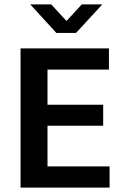

<svg xmlns="http://www.w3.org/2000/svg" viewBox="-20 -849 552 869"><path d="M73 -630H473V-534H195V-375H447V-280H195V-96H476V0H73ZM324 -700H235L117 -829H212L281 -754L350 -829H443Z"/></svg>

Font: Mukta SemiBold
Style: Regular
Weight: 600
Designer: Girish Dalvi and Yashodeep Gholap
Foundry: Ek Type
Version: Version 2.538;PS 1.002;hotconv 16.6.51;makeotf.lib2.5.65220;